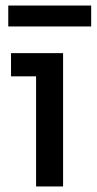

<svg xmlns="http://www.w3.org/2000/svg" viewBox="-20 -677 351 697"><path d="M111 0V-444L155 -400H20V-484H209V0ZM10 -581V-657H311V-581Z"/></svg>

Font: SUSE Medium
Style: Regular
Weight: 500
Designer: Rene Bieder
Foundry: SUSE
Version: Version 1.000